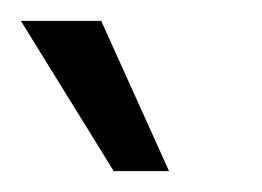

<svg xmlns="http://www.w3.org/2000/svg" viewBox="-27 -958 251 184"><path d="M82 -794 -7 -938H70L135 -794Z"/></svg>

Font: Tomorrow Light
Style: Italic
Weight: 300
Italic angle: -10°
Designer: Tony de Marco, Monica Rizzolli
Foundry: Just in Type
Version: Version 2.002